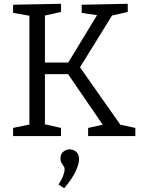

<svg xmlns="http://www.w3.org/2000/svg" viewBox="-20 -718 749 1013"><path d="M302 -43V0H49V-43L135 -61V-635L49 -650V-693L302 -698V-655L217 -636V-388H340L492 -638L411 -650V-693L654 -698V-655L571 -636L402 -363L615 -60L694 -43V0H445V-43L522 -60L339 -327H217V-62ZM319 275 289 256Q308 225 314.5 205.5Q321 186 321 176Q321 165 315.5 158Q310 151 304.5 141.5Q299 132 299 117Q299 94 314.5 82Q330 70 348 70Q366 70 381.5 82.5Q397 95 397 122Q397 148 378.5 187Q360 226 319 275Z"/></svg>

Font: Bitter
Style: Regular
Weight: 400
Designer: Sol Matas, and Bitter project Authors
Foundry: Sol Matas
Version: Version 2.001